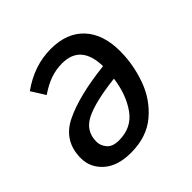

<svg xmlns="http://www.w3.org/2000/svg" viewBox="-147 -669 812 812"><g transform="rotate(-45 258.5 -263.5)"><path d="M465 -325Q465 -246 437.5 -168.5Q410 -91 349 -39.5Q288 12 194 12Q114 12 70.5 -27Q27 -66 27 -122Q27 -224 117 -268.5Q207 -313 369 -331Q366 -462 255 -462Q218 -462 184 -450Q150 -438 114 -413L75 -475Q164 -539 264 -539Q360 -539 412.5 -482.5Q465 -426 465 -325ZM364 -261Q240 -247 181.5 -218Q123 -189 123 -125Q123 -101 140 -81Q157 -61 195 -61Q271 -61 312 -119Q353 -177 364 -261Z"/></g></svg>

Font: Fira Sans
Style: Italic
Weight: 400
Italic angle: -8°
Designer: bBox Type GmbH & Carrois Corporate GbR & Edenspiekermann AG
Foundry: bBox Type GmbH & Carrois Corporate GbR & Edenspiekermann AG
Version: Version 4.301